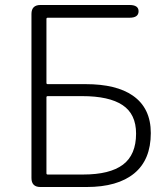

<svg xmlns="http://www.w3.org/2000/svg" viewBox="-20 -749 672 769"><path d="M142 0Q106 0 106 -36V-693Q106 -729 142 -729H499Q535 -729 535 -704Q535 -678 499 -678H171Q166 -678 166 -673V-417Q166 -412 171 -412H323Q446 -412 512 -366Q584 -316 584 -216Q584 -109 517.5 -54.5Q451 0 327 0ZM166 -55Q166 -50 171 -50H313Q420 -50 472.5 -89.5Q525 -129 525 -214Q525 -292 471 -328Q417 -364 309 -364H171Q166 -364 166 -359Z"/></svg>

Font: Resource Han Rounded CN Light
Style: Regular
Weight: 300
Designer: Cyano Hao (round all glyphs); Ryoko NISHIZUKA 西塚涼子 (kana, bopomofo & ideographs); Paul D. Hunt (Latin, Greek & Cyrillic)
Foundry: Cyano Hao
Version: 0.990